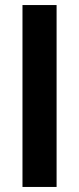

<svg xmlns="http://www.w3.org/2000/svg" viewBox="-20 -740 313 760"><path d="M69 0V-720H204V0Z"/></svg>

Font: DM Sans 9pt
Style: Bold
Weight: 700
Designer: Colophon Foundry, Jonny Pinhorn
Foundry: Colophon Foundry
Version: Version 4.004;gftools[0.9.30]